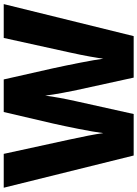

<svg xmlns="http://www.w3.org/2000/svg" viewBox="130 -884 754 1055"><g transform="rotate(-90 507.5 -357.0)"><path d="M3 -714 180 0H408L479 -320C491 -373 504 -443 509 -486C515 -434 534 -337 540 -311L608 0H836L1012 -714H826L747 -355C727 -266 717 -203 712 -167C705 -223 678 -357 659 -444L598 -714H419L356 -444C339 -369 311 -233 303 -167C297 -214 284 -277 267 -356L189 -714Z"/></g></svg>

Font: Frost ExtraBold
Style: Regular
Weight: 800
Designer: Lee Frost
Foundry: Lee Frost for Ice Communication Norge AS
Version: Version 2.011;hotconv 1.0.107;makeotfexe 2.5.65593